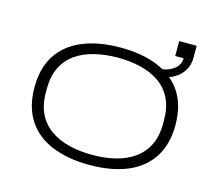

<svg xmlns="http://www.w3.org/2000/svg" viewBox="-115 -966 1259 1122"><g transform="rotate(15 514.5 -405.5)"><path d="M515 12Q383 12 286.5 -28Q190 -68 139 -147.5Q88 -227 88 -343Q88 -461 139 -539.5Q190 -618 286.5 -658Q383 -698 515 -698Q648 -698 743.5 -658Q839 -618 890 -539.5Q941 -461 941 -343Q941 -227 890 -147.5Q839 -68 743.5 -28Q648 12 515 12ZM515 -49Q590 -49 654 -64.5Q718 -80 766.5 -114Q815 -148 842 -202Q869 -256 869 -333V-355Q869 -430 842 -484.5Q815 -539 766.5 -572.5Q718 -606 654 -621.5Q590 -637 515 -637Q441 -637 376.5 -621.5Q312 -606 263 -572.5Q214 -539 187 -484.5Q160 -430 160 -355V-333Q160 -256 187 -202Q214 -148 263 -114Q312 -80 376.5 -64.5Q441 -49 515 -49ZM746 -590V-636Q808 -636 847 -663Q886 -690 886 -733H835V-823H941V-750Q941 -703 916.5 -667Q892 -631 848 -610.5Q804 -590 746 -590Z"/></g></svg>

Font: Archivo Expanded ExtraLight
Style: Regular
Weight: 250
Width: 7
Designer: Hector Gatti
Foundry: Omnibus-Type
Version: Version 2.001